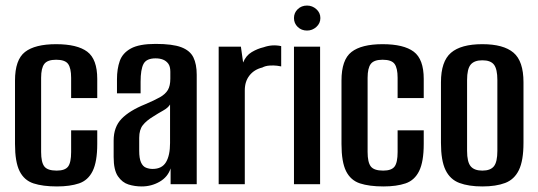

<svg xmlns="http://www.w3.org/2000/svg" viewBox="-20 -663 1937 691"><path d="M185 8Q134 8 100.5 -3Q67 -14 50.5 -47Q34 -80 34 -145V-373Q34 -448 70 -476Q106 -504 182 -504Q258 -504 294 -477Q330 -450 330 -379V-310H236V-383Q236 -418 225 -433Q214 -448 182 -448Q151 -448 139.5 -433Q128 -418 128 -383V-116Q128 -79 139.5 -64Q151 -49 184 -49Q214 -49 225 -63.5Q236 -78 236 -116V-194H330V-145Q330 -81 313.5 -47.5Q297 -14 264.5 -3Q232 8 185 8Z M490 8Q465 8 442.5 1Q420 -6 404.5 -28.5Q389 -51 389 -98V-157Q389 -206 417.5 -235.5Q446 -265 503 -288Q536 -302 555.5 -313Q575 -324 584 -339Q593 -354 593 -380V-405Q593 -424 585.5 -434Q578 -444 566.5 -448.5Q555 -453 540 -453Q507 -453 496.5 -433Q486 -413 486 -369V-327H401V-378Q401 -415 411 -443.5Q421 -472 451 -488.5Q481 -505 540 -505Q601 -505 632.5 -493Q664 -481 676 -456.5Q688 -432 688 -394V0H594V-57Q584 -26 554.5 -9Q525 8 490 8ZM529 -55Q563 -55 577.5 -79.5Q592 -104 592 -148V-287Q585 -275 567 -265Q549 -255 532 -244Q507 -229 494 -212.5Q481 -196 481 -167V-120Q481 -93 487.5 -78.5Q494 -64 505.5 -59.5Q517 -55 529 -55Z M767 0V-495H847L855 -438Q865 -463 886 -475.5Q907 -488 929 -493Q960 -504 992 -497V-424Q989 -425 977 -426.5Q965 -428 950 -427Q935 -426 924 -420Q895 -413 878 -391.5Q861 -370 861 -338V0Z M1038 0V-495H1132V0ZM1085 -553Q1065 -553 1051.5 -566Q1038 -579 1038 -598Q1038 -617 1051.5 -630Q1065 -643 1085 -643Q1104 -643 1118.5 -630Q1133 -617 1133 -598Q1133 -579 1118.5 -566Q1104 -553 1085 -553Z M1360 8Q1309 8 1275.5 -3Q1242 -14 1225.5 -47Q1209 -80 1209 -145V-373Q1209 -448 1245 -476Q1281 -504 1357 -504Q1433 -504 1469 -477Q1505 -450 1505 -379V-310H1411V-383Q1411 -418 1400 -433Q1389 -448 1357 -448Q1326 -448 1314.5 -433Q1303 -418 1303 -383V-116Q1303 -79 1314.5 -64Q1326 -49 1359 -49Q1389 -49 1400 -63.5Q1411 -78 1411 -116V-194H1505V-145Q1505 -81 1488.5 -47.5Q1472 -14 1439.5 -3Q1407 8 1360 8Z M1716 8Q1667 8 1633.5 -4.5Q1600 -17 1583.5 -51Q1567 -85 1567 -149V-367Q1567 -442 1603 -473Q1639 -504 1716 -504Q1792 -504 1828 -473.5Q1864 -443 1864 -367V-149Q1864 -85 1847.5 -51Q1831 -17 1798 -4.5Q1765 8 1716 8ZM1716 -49Q1745 -49 1757.5 -64.5Q1770 -80 1770 -120V-375Q1770 -414 1758 -430Q1746 -446 1716 -446Q1687 -446 1674 -430.5Q1661 -415 1661 -375V-120Q1661 -80 1674 -64.5Q1687 -49 1716 -49Z"/></svg>

Font: Alumni Sans SemiBold
Style: Regular
Weight: 600
Designer: Robert E. Leuschke
Foundry: Robert E. Leuschke
Version: Version 1.018